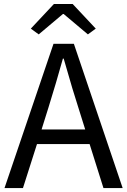

<svg xmlns="http://www.w3.org/2000/svg" viewBox="-20 -956 646 976"><path d="M299.8 -884.8 176.8 -781.2 136.7 -810.5 253.9 -935.5H349.6L466.8 -810.5L426.8 -781.2L303.7 -884.8ZM191.4 -297.9H413.1L377.9 -410.2Q354.5 -480.5 303.7 -658.2H299.8Q265.6 -535.2 226.6 -410.2ZM505.9 0 435.5 -223.6H168L96.7 0H2.9L252 -733.4H355.5L603.5 0Z"/></svg>

Font: Gen Shin Gothic Regular
Style: Regular
Weight: 400
Designer: [Source Han Sans]
Ryoko NISHIZUKA  (kana & ideographs); Paul D. Hunt (Latin, Greek & Cyrillic); Wenlong ZHANG  (bopomofo
Version: Version 1.002.20150607